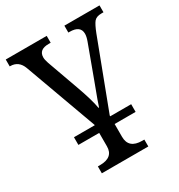

<svg xmlns="http://www.w3.org/2000/svg" viewBox="-182 -656 944 1015"><g transform="rotate(-30 289.5 -148.5)"><path d="M332 46.9V125Q332 196.8 414.1 196.8H426.8V238.8H143.1V196.8H155.8Q237.8 196.8 237.8 128.9V46.9H110.8V0H237.8V-2L78.1 -440.9Q58.6 -494.1 6.8 -494.1H3.9V-536.1H253.9V-494.1H241.2Q181.2 -494.1 181.2 -445.8Q181.2 -431.6 189 -409.2L256.8 -220.2Q292 -123 300.8 -69.8H304.2Q307.6 -84 354 -207L425.8 -401.9Q435.1 -427.2 435.1 -444.8Q435.1 -494.1 369.1 -494.1H361.8V-536.1H576.2V-494.1H564Q532.7 -494.1 519 -477.8Q505.4 -461.4 487.8 -416L332 -4.9V0H460V46.9Z"/></g></svg>

Font: Droid Serif
Style: Regular
Weight: 400
Designer: Monotype Design team
Foundry: Monotype Imaging Inc.
Version: Version 1.03